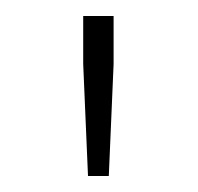

<svg xmlns="http://www.w3.org/2000/svg" viewBox="-20 -714 248 240"><path d="M90 -494 84 -634V-694H122V-634L116 -494Z"/></svg>

Font: Source Sans 3 ExtraLight ExtraLight
Style: Regular
Weight: 250
Version: Version 3.052;hotconv 1.1.0;makeotfexe 2.6.0